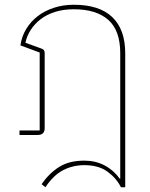

<svg xmlns="http://www.w3.org/2000/svg" viewBox="-20 -568 632 808"><path d="M155 207Q187 161 229 134.5Q271 108 335 108Q382 108 420 128Q458 148 484 184H486V-344Q486 -440 435.5 -484.5Q385 -529 291 -529Q247 -529 212 -518Q177 -507 151.5 -487.5Q126 -468 109.5 -442.5Q93 -417 87 -388L156 -363Q168 -359 168 -345V-29Q168 0 139 0H62V-19H147V-347L66 -377Q71 -414 90 -445.5Q109 -477 138 -499.5Q167 -522 206 -535Q245 -548 291 -548Q398 -548 452.5 -496Q507 -444 507 -344V220H489Q470 182 432.5 154.5Q395 127 335 127Q287 127 246 148Q205 169 171 220Z"/></svg>

Font: IBM Plex Sans Thai Thin
Style: Regular
Weight: 100
Designer: Mike Abbink, Paul van der Laan, Pieter van Rosmalen, Ben Mitchell, Mark Frömberg
Foundry: Bold Monday
Version: Version 1.1